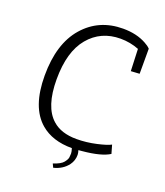

<svg xmlns="http://www.w3.org/2000/svg" viewBox="-152 -804 895 1044"><g transform="rotate(20 296.0 -281.5)"><path d="M270 118Q313 104 327.5 86Q342 68 343.5 55.5Q345 43 345 33Q345 23 339 4H338Q226 4 158 -54Q65 -133 65 -317Q65 -501 152.5 -601.5Q240 -702 380 -702Q458 -702 514 -671Q535 -660 547 -647V-502L497 -499L492 -626Q441 -646 385 -646Q272 -646 202.5 -563Q133 -480 133 -320Q133 -160 206 -96Q256 -51 345 -51Q402 -51 459.5 -64Q517 -77 538 -89L552 -40Q505 -10 398 0L376 2Q381 17 381 28Q381 61 362 87Q333 126 280 139Z"/></g></svg>

Font: Antic
Style: Regular
Weight: 400
Designer: Santiago Orozco
Foundry: Typemade
Version: Version 1.0012